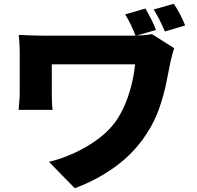

<svg xmlns="http://www.w3.org/2000/svg" viewBox="-20 -892 1040 1012"><path d="M746 -847Q763 -819 777.5 -790Q792 -761 802 -734L695 -703Q683 -733 670.5 -759.5Q658 -786 640 -816ZM896 -872Q914 -846 929.5 -815.5Q945 -785 956 -758L849 -726Q836 -757 822 -785Q808 -813 790 -842ZM898 -638Q895 -629 890.5 -613.5Q886 -598 882.5 -582.5Q879 -567 877 -559Q868 -510 855 -448Q842 -386 818.5 -319Q795 -252 754 -189Q691 -90 592.5 -17Q494 56 374 100L238 -39Q302 -54 371.5 -85.5Q441 -117 503 -164Q565 -211 603 -272Q627 -311 645 -356.5Q663 -402 675 -452Q687 -502 692 -553Q678 -553 651 -553Q624 -553 588.5 -553Q553 -553 513.5 -553Q474 -553 434.5 -553Q395 -553 359.5 -553Q324 -553 296 -553Q268 -553 253 -553Q253 -543 253 -529.5Q253 -516 253 -500Q253 -484 253 -467.5Q253 -451 253 -435Q253 -419 253 -405Q253 -394 253.5 -366.5Q254 -339 257 -313H78Q80 -339 82 -360.5Q84 -382 84 -405Q84 -422 84 -449.5Q84 -477 84 -508.5Q84 -540 84 -568.5Q84 -597 84 -615Q84 -637 82.5 -661.5Q81 -686 79 -708Q105 -707 139.5 -705.5Q174 -704 210 -704Q219 -704 244.5 -704Q270 -704 306 -704Q342 -704 384 -704Q426 -704 468.5 -704Q511 -704 550.5 -704Q590 -704 620.5 -704Q651 -704 668 -704Q699 -704 728 -706Q757 -708 781 -712Z"/></svg>

Font: Noto Sans SC Thin Black
Style: Regular
Weight: 900
Version: Version 2.004-H2;hotconv 1.0.118;makeotfexe 2.5.65603